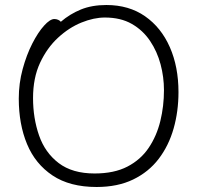

<svg xmlns="http://www.w3.org/2000/svg" viewBox="-20 -731 785 767"><path d="M223 -644Q219 -649 212 -652Q205 -655 197 -655Q180 -655 156 -628.5Q132 -602 109 -557Q86 -512 70.5 -455Q55 -398 55 -337Q55 -235 88 -155.5Q121 -76 190 -30Q259 16 366 16Q450 16 512 -14Q574 -44 614 -96.5Q654 -149 673.5 -217.5Q693 -286 693 -363Q693 -464 658.5 -542.5Q624 -621 559.5 -666Q495 -711 405 -711Q347 -711 303 -693Q259 -675 223 -644ZM358 -38Q269 -38 214.5 -79.5Q160 -121 136 -190Q112 -259 112 -339Q112 -420 140 -480Q168 -540 212 -580.5Q256 -621 305.5 -641Q355 -661 399 -661Q462 -661 506.5 -635.5Q551 -610 579.5 -567.5Q608 -525 621.5 -474Q635 -423 635 -371Q635 -307 620.5 -247.5Q606 -188 574 -140.5Q542 -93 489 -65.5Q436 -38 358 -38Z"/></svg>

Font: Klee One
Style: Regular
Weight: 400
Designer: Fontworks Inc.
Foundry: Fontworks Inc.
Version: Version 1.100